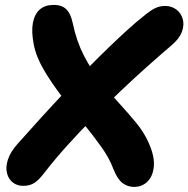

<svg xmlns="http://www.w3.org/2000/svg" viewBox="-20 -731 748 762"><path d="M72.2 6.6Q47.8 6.6 30.6 -6.9Q13.4 -20.4 7.6 -44.3Q1.8 -68.2 11.6 -98.3Q21.4 -128.4 51 -161.4Q98.8 -215.4 146.7 -267.9Q194.6 -320.4 240.8 -369.3Q287 -418.2 330.5 -462.4Q374 -506.6 413.6 -544.7Q453.2 -582.8 487.2 -613.6Q521.2 -644.4 549 -666.2Q576.6 -689.4 595.3 -698.4Q614 -707.4 635.4 -707.4Q661 -707.4 679.8 -693.2Q698.6 -679 705.2 -655.7Q711.8 -632.4 702.2 -605.5Q692.6 -578.6 662.2 -552.4Q618 -514.8 566 -468.5Q514 -422.2 459.6 -370.5Q405.2 -318.8 351.2 -264Q297.2 -209.2 247.6 -154.3Q198 -99.4 157.6 -47.2Q135 -17.2 116.7 -5.3Q98.4 6.6 72.2 6.6ZM512.6 10.8Q486 10.8 465.8 -4.8Q445.6 -20.4 429.2 -62Q414.6 -102.6 381.1 -149.4Q347.6 -196.2 306 -246.9Q264.4 -297.6 224 -350.3Q183.6 -403 153.1 -455.2Q122.6 -507.4 113.6 -556.4Q104 -606.6 110.7 -641Q117.4 -675.4 138 -693.4Q158.6 -711.4 191.4 -711.4Q224.8 -712.2 242.9 -694.4Q261 -676.6 269 -637.8Q283.8 -567.2 312.7 -511Q341.6 -454.8 378.4 -408.5Q415.2 -362.2 452.6 -321.5Q490 -280.8 521.4 -242.4Q552.8 -204 570.6 -163Q594.2 -109.6 590.5 -70.5Q586.8 -31.4 565.2 -10.3Q543.6 10.8 512.6 10.8Z"/></svg>

Font: Shantell Sans Light
Style: Italic
Weight: 300
Italic angle: -11°
Designer: Stephen Nixon, Anya Danilova, Shantell Martin
Foundry: Arrow Type
Version: Version 1.008;[ac192a2d6]